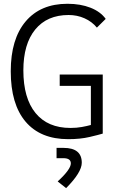

<svg xmlns="http://www.w3.org/2000/svg" viewBox="-20 -723 626 1011"><path d="M339.4 9.8Q192.9 9.8 114.7 -82.3Q36.6 -174.3 36.6 -347.7Q36.6 -517.1 115 -610.1Q193.4 -703.1 335.4 -703.1Q403.8 -703.1 456.5 -682.4Q509.3 -661.6 536.6 -623.5L490.2 -577.6Q463.9 -609.4 425 -626.7Q386.2 -644 341.3 -644Q228 -644 165.5 -567.6Q103 -491.2 103 -352.5Q103 -206.1 167.2 -127.7Q231.4 -49.3 351.1 -49.3Q383.3 -49.3 410.4 -54.2Q437.5 -59.1 458.5 -64.9V-271H294.4V-330.6H521V-19.5Q500.5 -13.2 451.7 -1.7Q402.8 9.8 339.4 9.8ZM328.1 267.6 283.7 232.4Q353 168.9 353 137.2Q353 109.9 313 109.9H277.8V55.7H314.5Q410.6 55.7 410.6 133.8Q410.6 184.6 328.1 267.6Z"/></svg>

Font: CaskaydiaCove NFP Light
Style: Regular
Weight: 300
Designer: Aaron Bell
Foundry: Saja Typeworks
Version: Version 2111.001; VTT 6.35;Nerd Fonts 3.1.1